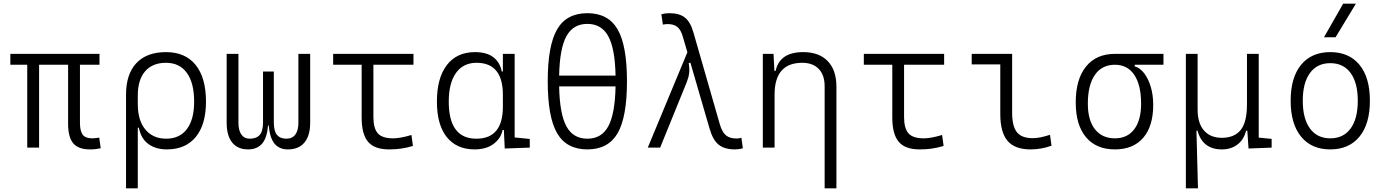

<svg xmlns="http://www.w3.org/2000/svg" viewBox="-20 -815 7657 1060"><path d="M476.1 9.8Q412.6 9.8 384.3 -23.9Q356 -57.6 356 -131.8V-457.5H195.8V0H130.4V-457.5H37.1V-517.6H529.3V-457.5H421.4V-136.7Q421.4 -91.8 436.5 -71.5Q451.7 -51.3 488.8 -51.3Q495.6 -51.3 504.9 -52.2Q514.2 -53.2 527.8 -55.2L536.1 3.4Q521 6.8 507.6 8.3Q494.1 9.8 476.1 9.8Z M900.9 9.8Q839.8 9.8 799.1 -20Q758.3 -49.8 746.6 -109.9H740.7V224.6H675.8V-292Q675.8 -405.8 732.9 -466.6Q790 -527.3 896.5 -527.3Q1002.9 -527.3 1060.1 -456.5Q1117.2 -385.7 1117.2 -253.9Q1117.2 -127.4 1060.8 -58.8Q1004.4 9.8 900.9 9.8ZM740.7 -240.7Q740.7 -149.4 783 -99.4Q825.2 -49.3 897.5 -49.3Q971.7 -49.3 1011.7 -102.3Q1051.8 -155.3 1051.8 -253.9Q1051.8 -357.4 1011.5 -412.8Q971.2 -468.3 896.5 -468.3Q821.8 -468.3 781.2 -421.4Q740.7 -374.5 740.7 -287.6Z M1569.3 9.8Q1522 9.8 1495.8 -21.7Q1469.7 -53.2 1463.4 -122.6H1460Q1454.1 -53.2 1426.8 -21.7Q1399.4 9.8 1349.6 9.8Q1292 9.8 1261.7 -28.3Q1231.4 -66.4 1231.4 -136.7V-517.6H1296.4V-136.7Q1296.4 -95.2 1312.5 -72.3Q1328.6 -49.3 1359.4 -49.3Q1395.5 -49.3 1413.8 -70.1Q1432.1 -90.8 1432.1 -140.1V-419.9H1491.7V-140.1Q1491.7 -90.8 1509.3 -70.1Q1526.9 -49.3 1561 -49.3Q1593.8 -49.3 1610.6 -72.3Q1627.4 -95.2 1627.4 -136.7V-517.6H1692.4V-136.7Q1692.4 -66.4 1660.9 -28.3Q1629.4 9.8 1569.3 9.8Z M2127.4 9.8Q2047.9 9.8 2012.2 -32Q1976.6 -73.7 1976.6 -166.5V-457.5H1819.3V-517.6H2262.7V-457.5H2041.5V-168.5Q2041.5 -106.9 2065.7 -79.1Q2089.8 -51.3 2150.4 -51.3Q2189.9 -51.3 2251.5 -69.8L2259.8 -9.3Q2225.6 1 2194.6 5.4Q2163.6 9.8 2127.4 9.8Z M2600.1 9.8Q2501 9.8 2446.5 -58.3Q2392.1 -126.5 2392.1 -253.9Q2392.1 -384.3 2447 -455.8Q2502 -527.3 2602.5 -527.3Q2667.5 -527.3 2704.1 -498.8Q2740.7 -470.2 2750 -420.4H2756.3V-517.6H2821.3V-56.2L2904.8 -47.9V0L2766.6 4.9L2761.7 -97.2H2754.4Q2746.6 -52.7 2706.3 -21.5Q2666 9.8 2600.1 9.8ZM2756.3 -226.1V-291.5Q2756.3 -468.3 2610.8 -468.3Q2537.1 -468.3 2497.3 -412.1Q2457.5 -356 2457.5 -253.9Q2457.5 -49.3 2609.9 -49.3Q2756.3 -49.3 2756.3 -226.1Z M3222.7 9.8Q3107.9 9.8 3055.9 -79.3Q3003.9 -168.5 3003.9 -366.2Q3003.9 -564 3055.9 -653.1Q3107.9 -742.2 3222.7 -742.2Q3337.9 -742.2 3389.6 -653.1Q3441.4 -564 3441.4 -366.2Q3441.4 -168.5 3389.6 -79.3Q3337.9 9.8 3222.7 9.8ZM3222.7 -49.3Q3301.3 -49.3 3338.4 -117.9Q3375.5 -186.5 3378.4 -337.9H3066.9Q3069.8 -186.5 3106.9 -117.9Q3144 -49.3 3222.7 -49.3ZM3066.9 -397.5H3378.4Q3375.5 -547.4 3338.1 -615.2Q3300.8 -683.1 3222.7 -683.1Q3144.5 -683.1 3107.2 -615.2Q3069.8 -547.4 3066.9 -397.5Z M4037.1 9.8Q3980.5 9.8 3948 -15.9Q3915.5 -41.5 3897 -106.4L3791.5 -469.2L3782.2 -466.3Q3787.6 -435.1 3784.7 -411.1Q3781.7 -387.2 3771 -360.4L3624.5 0H3556.2L3774.9 -526.4L3750 -611.8Q3738.8 -650.9 3719.2 -666.5Q3699.7 -682.1 3665.5 -682.1Q3655.8 -682.1 3639.6 -679.2L3631.3 -736.3Q3652.8 -742.2 3675.3 -742.2Q3730 -742.2 3760.7 -718.5Q3791.5 -694.8 3808.6 -634.8L3953.6 -130.4Q3966.3 -85.9 3987.5 -68.1Q4008.8 -50.3 4046.9 -50.3Q4058.1 -50.3 4073.2 -54.2L4081.1 3.9Q4059.6 9.8 4037.1 9.8Z M4532.7 224.6V-338.4Q4532.7 -400.9 4500 -434.6Q4467.3 -468.3 4409.2 -468.3Q4256.3 -468.3 4256.3 -292.5V0H4191.4V-517.6H4250.5L4255.4 -423.8H4262.2Q4284.2 -527.3 4414.6 -527.3Q4502 -527.3 4549.8 -477.5Q4597.7 -427.7 4597.7 -336.9V224.6Z M5057.1 9.8Q4977.5 9.8 4941.9 -32Q4906.2 -73.7 4906.2 -166.5V-457.5H4749V-517.6H5192.4V-457.5H4971.2V-168.5Q4971.2 -106.9 4995.4 -79.1Q5019.5 -51.3 5080.1 -51.3Q5119.6 -51.3 5181.2 -69.8L5189.5 -9.3Q5155.3 1 5124.3 5.4Q5093.3 9.8 5057.1 9.8Z M5669.4 9.8Q5582.5 9.8 5542.5 -37.4Q5502.4 -84.5 5502.4 -185.5V-459.5H5344.7V-517.6H5567.9V-190.4Q5567.9 -119.1 5593.8 -85.7Q5619.6 -52.2 5682.1 -52.2Q5719.7 -52.2 5776.9 -70.8L5785.2 -10.7Q5729 9.8 5669.4 9.8Z M6135.3 9.8Q6031.7 9.8 5975.3 -57.9Q5918.9 -125.5 5918.9 -249Q5918.9 -377.4 5975.6 -447.5Q6032.2 -517.6 6135.3 -517.6H6403.3V-457.5H6244.6V-448.7Q6273.9 -440.4 6296.9 -410.4Q6319.8 -380.4 6333.3 -335.2Q6346.7 -290 6346.7 -235.8Q6346.7 -118.2 6291.5 -54.2Q6236.3 9.8 6135.3 9.8ZM6135.3 -51.3Q6204.1 -51.3 6241.9 -101.3Q6279.8 -151.4 6279.8 -242.7Q6279.8 -345.7 6242.2 -401.6Q6204.6 -457.5 6135.3 -457.5Q6063.5 -457.5 6024.7 -401.6Q5985.8 -345.7 5985.8 -242.7Q5985.8 -151.4 6025.1 -101.3Q6064.5 -51.3 6135.3 -51.3Z M6725.6 9.8Q6619.6 9.8 6591.3 -93.3H6585.4L6593.8 224.6H6526.9V-517.6H6591.8V-210Q6591.8 -134.8 6627 -94.5Q6662.1 -54.2 6725.6 -54.2Q6793.9 -54.2 6829.1 -96.7Q6864.3 -139.2 6864.3 -239.3V-517.6H6929.2V-55.2L7000.5 -48.3V0L6873 4.9L6866.2 -93.3H6859.4Q6847.2 -43.9 6811.8 -17.1Q6776.4 9.8 6725.6 9.8Z M7324.2 9.8Q7220.7 9.8 7163.1 -60.5Q7105.5 -130.9 7105.5 -258.8Q7105.5 -387.2 7163.1 -457.3Q7220.7 -527.3 7324.2 -527.3Q7427.7 -527.3 7485.4 -457.3Q7543 -387.2 7543 -258.8Q7543 -130.9 7485.4 -60.5Q7427.7 9.8 7324.2 9.8ZM7324.2 -51.3Q7397 -51.3 7436.5 -105.5Q7476.1 -159.7 7476.1 -258.8Q7476.1 -357.9 7436.5 -412.1Q7397 -466.3 7324.2 -466.3Q7252 -466.3 7212.2 -412.1Q7172.4 -357.9 7172.4 -258.8Q7172.4 -159.7 7212.2 -105.5Q7252 -51.3 7324.2 -51.3ZM7289.6 -609.4 7395.5 -794.9H7465.8L7353.5 -609.4Z"/></svg>

Font: Cascadia Mono PL Light
Style: Regular
Weight: 300
Monospace: yes
Designer: Aaron Bell
Foundry: Saja Typeworks
Version: Version 2404.023; ttfautohint (v1.8.4)